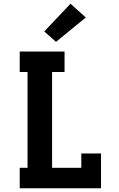

<svg xmlns="http://www.w3.org/2000/svg" viewBox="-20 -1012 640 1032"><path d="M86 0V-110H128V-625H86V-735H327V-625H260V-110H417V-187H523V0ZM281 -787 218 -843 359 -992 441 -918Z"/></svg>

Font: Iosevka Slab XBdEx
Style: Regular
Weight: 800
Width: 7
Monospace: yes
Designer: Belleve Invis
Foundry: Belleve Invis
Version: Version 11.1.0; ttfautohint (v1.8.3)